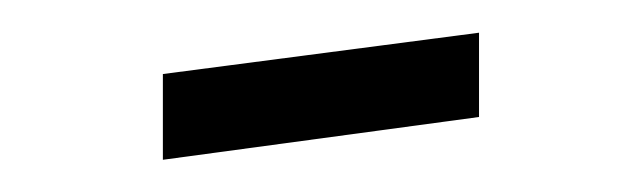

<svg xmlns="http://www.w3.org/2000/svg" viewBox="-20 -274 394 118"><path d="M80.1 -175.8V-228.5L274.4 -253.9V-202.1Z"/></svg>

Font: Crimson Pro ExtraLight
Style: Regular
Weight: 250
Designer: Jacques Le Bailly
Foundry: Baron von Fonthausen
Version: Version 1.003